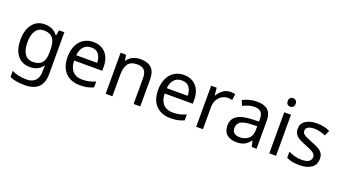

<svg xmlns="http://www.w3.org/2000/svg" viewBox="-71 -1426 4193 2355"><g transform="rotate(20 2026.0 -248.5)"><path d="M275 -546Q328 -546 370.5 -526Q413 -506 443 -465H448L460 -536H530V9Q530 124 471.5 182Q413 240 290 240Q172 240 97 206V125Q176 167 295 167Q364 167 403.5 126.5Q443 86 443 16V-5Q443 -17 444 -39.5Q445 -62 446 -71H442Q388 10 276 10Q172 10 113.5 -63Q55 -136 55 -267Q55 -395 113.5 -470.5Q172 -546 275 -546ZM287 -472Q220 -472 183 -418.5Q146 -365 146 -266Q146 -167 182.5 -114.5Q219 -62 289 -62Q370 -62 407 -105.5Q444 -149 444 -246V-267Q444 -377 406 -424.5Q368 -472 287 -472Z M907 -546Q976 -546 1025.5 -516Q1075 -486 1101.5 -431.5Q1128 -377 1128 -304V-251H761Q763 -160 807.5 -112.5Q852 -65 932 -65Q983 -65 1022.5 -74.5Q1062 -84 1104 -102V-25Q1063 -7 1023 1.5Q983 10 928 10Q852 10 793.5 -21Q735 -52 702.5 -113.5Q670 -175 670 -264Q670 -352 699.5 -415Q729 -478 782.5 -512Q836 -546 907 -546ZM906 -474Q843 -474 806.5 -433.5Q770 -393 763 -321H1036Q1035 -389 1004 -431.5Q973 -474 906 -474Z M1522 -546Q1618 -546 1667 -499.5Q1716 -453 1716 -349V0H1629V-343Q1629 -472 1509 -472Q1420 -472 1386 -422Q1352 -372 1352 -278V0H1264V-536H1335L1348 -463H1353Q1379 -505 1425 -525.5Q1471 -546 1522 -546Z M2089 -546Q2158 -546 2207.5 -516Q2257 -486 2283.5 -431.5Q2310 -377 2310 -304V-251H1943Q1945 -160 1989.5 -112.5Q2034 -65 2114 -65Q2165 -65 2204.5 -74.5Q2244 -84 2286 -102V-25Q2245 -7 2205 1.5Q2165 10 2110 10Q2034 10 1975.5 -21Q1917 -52 1884.5 -113.5Q1852 -175 1852 -264Q1852 -352 1881.5 -415Q1911 -478 1964.5 -512Q2018 -546 2089 -546ZM2088 -474Q2025 -474 1988.5 -433.5Q1952 -393 1945 -321H2218Q2217 -389 2186 -431.5Q2155 -474 2088 -474Z M2696 -546Q2711 -546 2728.5 -544.5Q2746 -543 2759 -540L2748 -459Q2735 -462 2719.5 -464Q2704 -466 2690 -466Q2649 -466 2613 -443.5Q2577 -421 2555.5 -380.5Q2534 -340 2534 -286V0H2446V-536H2518L2528 -438H2532Q2558 -482 2599 -514Q2640 -546 2696 -546Z M3042 -545Q3140 -545 3187 -502Q3234 -459 3234 -365V0H3170L3153 -76H3149Q3114 -32 3075.5 -11Q3037 10 2969 10Q2896 10 2848 -28.5Q2800 -67 2800 -149Q2800 -229 2863 -272.5Q2926 -316 3057 -320L3148 -323V-355Q3148 -422 3119 -448Q3090 -474 3037 -474Q2995 -474 2957 -461.5Q2919 -449 2886 -433L2859 -499Q2894 -518 2942 -531.5Q2990 -545 3042 -545ZM3068 -259Q2968 -255 2929.5 -227Q2891 -199 2891 -148Q2891 -103 2918.5 -82Q2946 -61 2989 -61Q3057 -61 3102 -98.5Q3147 -136 3147 -214V-262Z M3445 -737Q3465 -737 3480.5 -723.5Q3496 -710 3496 -681Q3496 -653 3480.5 -639Q3465 -625 3445 -625Q3423 -625 3408 -639Q3393 -653 3393 -681Q3393 -710 3408 -723.5Q3423 -737 3445 -737ZM3488 -536V0H3400V-536Z M4007 -148Q4007 -70 3949 -30Q3891 10 3793 10Q3737 10 3696.5 1Q3656 -8 3625 -24V-104Q3657 -88 3702.5 -74.5Q3748 -61 3795 -61Q3862 -61 3892 -82.5Q3922 -104 3922 -140Q3922 -160 3911 -176Q3900 -192 3871.5 -208Q3843 -224 3790 -244Q3738 -264 3701 -284Q3664 -304 3644 -332Q3624 -360 3624 -404Q3624 -472 3679.5 -509Q3735 -546 3825 -546Q3874 -546 3916.5 -536.5Q3959 -527 3996 -510L3966 -440Q3932 -454 3895 -464Q3858 -474 3819 -474Q3765 -474 3736.5 -456.5Q3708 -439 3708 -409Q3708 -387 3721 -371.5Q3734 -356 3764.5 -341.5Q3795 -327 3846 -307Q3897 -288 3933 -268Q3969 -248 3988 -219.5Q4007 -191 4007 -148Z"/></g></svg>

Font: Noto Sans Elymaic
Style: Regular
Weight: 400
Designer: Morgane Pierson
Foundry: Google LLC
Version: Version 1.002; ttfautohint (v1.8.4.7-5d5b)